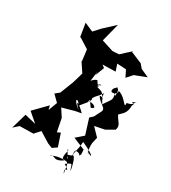

<svg xmlns="http://www.w3.org/2000/svg" viewBox="-249 -970 1166 1312"><g transform="rotate(30 333.5 -313.5)"><path d="M292 -588 321 -559 430 -562 412 -615 483 -611 509 -559 548 -603 639 -638 575 -667 550 -697 461 -734 462 -741C438 -720 415 -698 391 -676L340 -673L247 -703C259 -751 271 -799 284 -847L199 -768L154 -719L85 -749L102 -645L108 -644L184 -596L195 -508L239 -610L193 -506L239 -437C231 -408 223 -379 214 -351L174 -249L142 -223L190 -176L164 -106L156 -138L60 -40L132 22L44 1L9 123L48 88L155 86L194 43L275 93L312 108L347 84L314 -14L289 -2L269 -104L230 -164L327 -191L372 -199C329 -245 276 -275 341 -208C267 -264 298 -285 327 -234C381 -302 407 -317 358 -341C360 -323 416 -246 408 -264C458 -277 385 -311 368 -288C389 -358 409 -348 434 -395C444 -305 464 -375 418 -365C445 -316 504 -312 480 -273L454 -222L430 -200L468 -79L412 -30L507 9L509 47C485 79 522 39 460 43C451 87 481 78 424 96C477 123 391 171 367 158C319 139 344 165 329 160C368 133 423 136 446 135C433 145 460 140 411 62C433 53 395 116 419 138C474 130 457 163 472 220C437 163 522 208 444 158C500 115 481 144 503 182C486 82 464 73 464 82C454 61 474 41 478 -35C608 22 582 42 522 -7C578 29 529 45 535 -59L546 -107L488 -167L567 -183L629 -219C642 -262 618 -266 591 -316C608 -338 643 -350 642 -418C669 -443 591 -427 667 -452C635 -442 659 -424 602 -414C606 -359 578 -443 513 -459C530 -430 447 -404 477 -458C508 -488 513 -457 510 -415C517 -421 451 -441 496 -476C505 -369 522 -411 462 -323C411 -413 423 -391 370 -410C413 -421 336 -406 394 -433C360 -436 381 -403 350 -450C308 -435 288 -379 311 -413L323 -502L322 -472L349 -543L297 -583L333 -656L259 -612Z"/></g></svg>

Font: Hussar Lance
Style: ExBd
Weight: 700
Foundry: Cannot Into Space Fonts, PlusOne Fonts
Version: Version 2.270